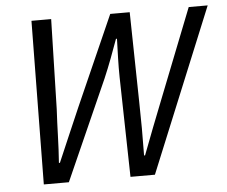

<svg xmlns="http://www.w3.org/2000/svg" viewBox="-49 -712 909 768"><g transform="rotate(-5 406.0 -328.0)"><path d="M96.5 0 104.3 -656.3H183.4L174.2 -295.6Q171.3 -242.8 169.7 -188.9Q168.1 -135 164.2 -80.5H168.2Q191.8 -135 214.9 -189.2Q238.1 -243.4 260.9 -295.6L420.6 -656.3H498.8L505.4 -295.6Q506.6 -242.8 506.8 -188.9Q506.9 -135 506.1 -80.5H510.1Q530.6 -135 551.6 -188.9Q572.6 -242.8 593.5 -295.6L735.7 -656.3H811.9L542.6 0H444.5L435.9 -400.9Q435.3 -437.6 436.4 -476.9Q437.5 -516.2 438.8 -555H434.8Q421 -516.9 406.6 -478.4Q392.1 -440 375.4 -400.9L197.1 0Z"/></g></svg>

Font: Source Sans Variable
Style: Italic
Weight: 200
Italic angle: -11°
Designer: Paul D. Hunt
Foundry: Adobe Systems Incorporated
Version: Version 3.006;hotconv 1.0.111;makeotfexe 2.5.65597